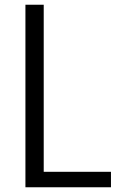

<svg xmlns="http://www.w3.org/2000/svg" viewBox="-20 -788 497 808"><path d="M147 -65H447V0H87V-768H164V-49Z"/></svg>

Font: Yaldevi
Style: Regular
Weight: 400
Designer: Sol Matas, Rajitha Manaperi, Kosala Senevirathne
Foundry: Mooniak
Version: Version 1.100